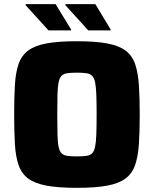

<svg xmlns="http://www.w3.org/2000/svg" viewBox="-20 -894 739 922"><path d="M349 8Q260 8 203.5 -2.5Q147 -13 115 -37Q83 -61 69 -102Q55 -143 51.5 -202.5Q48 -262 48 -344Q48 -426 51.5 -485.5Q55 -545 69 -586Q83 -627 115 -651Q147 -675 203.5 -685.5Q260 -696 349 -696Q438 -696 494.5 -685.5Q551 -675 583 -651Q615 -627 629 -586Q643 -545 647 -485.5Q651 -426 651 -344Q651 -262 647 -202.5Q643 -143 629 -102Q615 -61 583 -37Q551 -13 494.5 -2.5Q438 8 349 8ZM349 -143Q377 -143 394.5 -145.5Q412 -148 422 -157.5Q432 -167 436.5 -188.5Q441 -210 442.5 -247.5Q444 -285 444 -344Q444 -403 442.5 -440.5Q441 -478 436.5 -499.5Q432 -521 422 -530.5Q412 -540 394.5 -542.5Q377 -545 349 -545Q321 -545 303.5 -542.5Q286 -540 276 -530.5Q266 -521 261.5 -499.5Q257 -478 256 -440.5Q255 -403 255 -344Q255 -285 256 -247.5Q257 -210 261.5 -188.5Q266 -167 276 -157.5Q286 -148 303.5 -145.5Q321 -143 349 -143ZM511 -748H404L294 -869V-874H438L511 -753ZM321 -748H213L103 -869V-874H247L321 -753Z"/></svg>

Font: Saira Thin ExtraBold
Style: Regular
Weight: 800
Version: Version 1.101